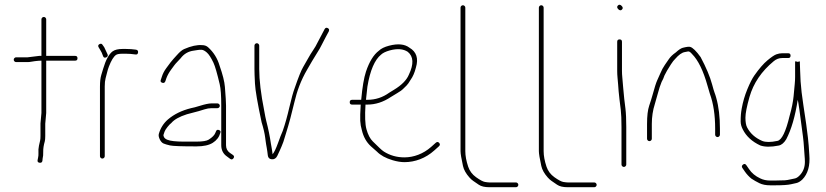

<svg xmlns="http://www.w3.org/2000/svg" viewBox="-20 -665 3459 804"><path d="M95.5 -425H47.5C44.8 -425 42.5 -424 40.5 -422C38.5 -420 37.5 -417.7 37.5 -415C37.5 -412.3 38.5 -410 40.5 -408C42.5 -406 44.8 -405 47.5 -405H95.5C100.2 -405 105.2 -405.5 110.5 -406.5C115.8 -407.5 121.2 -408.3 126.5 -409C137.2 -410.3 146.2 -411 153.5 -411V-192L149.5 -148V-96.5C149.5 -87.5 149 -80.8 148 -76.5C147 -72.2 145.4 -65.1 143.2 -55.2C141 -45.3 140.2 -34.3 141 -22C141.3 -16.7 140.8 -11 139.5 -5L137.5 5C136.2 11.7 138.8 15.5 145.5 16.5C152.2 17.5 156.2 15 157.5 9L158.5 -1C160.5 -8.3 161.3 -18.1 161 -30.3C160.7 -42.4 162.8 -56.7 167.5 -73C168.8 -77.7 169.5 -85.3 169.5 -96V-147L173.5 -192V-411H294.5C301.2 -411 304.5 -414.3 304.5 -421C304.5 -427.7 301.2 -431 294.5 -431H173.5V-584C173.5 -586.7 172.5 -589 170.5 -591C168.5 -593 166.2 -594 163.5 -594C160.8 -594 158.5 -593 156.5 -591C154.5 -589 153.5 -586.7 153.5 -584V-431H144.5Z M424.1 -424.5C430.5 -426.8 432.6 -431 430.6 -437C422.8 -454.7 418.1 -464.7 416.6 -467L409.6 -477C406.3 -482.3 401.8 -483.3 396.1 -480C390.5 -476.7 389.6 -472 393.6 -466L399.6 -456C404.1 -449.3 408.1 -440.7 411.6 -430C413.6 -424 417.8 -422.2 424.1 -424.5ZM408.6 -1C411.3 -1 413.6 -2 415.6 -4C417.6 -6 418.6 -8.3 418.6 -11V-303C418.6 -317.3 419.8 -328.6 422.1 -337C423.8 -343 425.8 -350.7 428.1 -360.2C430.3 -369.7 433 -378.5 436.1 -386.5C445.9 -411.8 455.7 -428 465.8 -435C470.5 -438.3 479.5 -440 492.6 -440H507.6C519.6 -440 532.6 -439 546.6 -437C553.3 -435.7 557.1 -438.3 558.1 -445C559.1 -451.7 556.3 -455.7 549.6 -457C535.6 -459 521.6 -460 507.6 -460H492.6C474.8 -460 461.1 -456.7 451.6 -450C436.1 -438.3 422.9 -414.2 412.1 -377.5C410.5 -371.8 407.8 -363 404.1 -351C400.5 -339 398.6 -323 398.6 -303V-11C398.6 -8.3 399.6 -6 401.6 -4C403.6 -2 406 -1 408.6 -1Z M900.5 -222C900.5 -224.7 899.5 -227 897.5 -229C895.5 -231 893.2 -232 890.5 -232H865.5C854.6 -232 838.3 -228.6 816.6 -221.8C801.3 -217 788.9 -213.7 779.5 -212C740.8 -202.3 708.8 -186.6 683.5 -165C664.7 -148.8 651.9 -128.5 645 -104C643.4 -98 644.7 -90.5 649 -81.5C653.4 -72.5 658.7 -66.7 665 -64C671.4 -61.3 680.4 -58.7 692 -56C703.7 -53.3 740.5 -52 802.5 -52C832.4 -52 855.2 -57 871 -67C887.1 -77.2 897.6 -90.8 902.5 -108C905.2 -114 903.4 -118.2 897 -120.5C890.7 -122.8 886.5 -121 884.5 -115L881.5 -108C878 -99 868.9 -89.9 854.3 -80.5C845.5 -74.8 828.3 -72 802.5 -72H747.5C733.2 -72 719.7 -72.7 707 -74C685.1 -76.3 671.7 -81.8 667 -90.5C664.7 -94.8 663.9 -98 664.5 -100L669 -113.5C670.7 -118.5 674.9 -125.2 681.5 -133.5C688.2 -141.8 693.5 -147.3 697.5 -150C709.5 -164.3 731.2 -176.5 762.5 -186.5C769.9 -188.8 779.7 -191.4 791.9 -194.3C804.1 -197.2 818.8 -201.4 836.1 -207C846.4 -210.3 856.2 -212 865.5 -212H890.5C893.2 -212 895.5 -213 897.5 -215C899.5 -217 900.5 -219.3 900.5 -222ZM659 -318.5C665.4 -316.2 669.9 -318.3 672.5 -325L676.5 -337C681.1 -349.5 687.9 -361.8 697 -374C702 -380.7 706.2 -386.3 709.5 -391C712.9 -395.7 716.9 -400.3 721.5 -405C726.2 -409.7 731.2 -415 736.5 -421C750.4 -439.5 768.7 -450.2 791.5 -453C796.9 -453.7 802.2 -454.5 807.5 -455.5C812.9 -456.5 818.5 -456.8 824.5 -456.5C830.5 -456.2 837.7 -452.4 846.1 -445.1C854.5 -437.9 863.7 -423.6 873.8 -402.4C880.6 -387.9 889.3 -357.9 900 -312.3C904.4 -293.9 906.5 -264.1 906.5 -223V-57C906.5 -36.1 914.9 -20.1 931.5 -9L943.5 0C948.9 4 953.5 3.3 957.5 -2C961.5 -7.3 960.9 -12 955.5 -16L942.5 -25C931.9 -32.5 926.5 -43.1 926.5 -57V-223C926.5 -235.7 925 -261.6 921.8 -300.7C920.1 -323.2 912.6 -353 899.5 -390C890.5 -420.6 874.5 -446.3 851.5 -467C844.9 -473 836.5 -476 826.5 -476C805.2 -477.8 780 -472.2 750.8 -459.4C742.3 -455.7 732.4 -447.4 721 -434.5C716 -428.8 711.2 -423.5 706.5 -418.5C701.9 -413.5 697.7 -408.5 694 -403.5C690.4 -398.5 684.4 -390.5 676.1 -379.4C667.8 -368.3 661.6 -356.1 657.5 -343L653.5 -331C650.9 -325 652.7 -320.8 659 -318.5Z M1055.5 -484C1052.8 -484 1050.5 -483 1048.5 -481C1046.5 -479 1045.5 -476.7 1045.5 -474V-376C1045.5 -363.3 1046.2 -343 1047.7 -314.9C1049.1 -286.9 1058.4 -232.9 1075.5 -153C1083.5 -127 1088.5 -105.5 1090.5 -88.5C1091.2 -82.8 1091.8 -77.8 1092.5 -73.5C1093.2 -69.2 1093.8 -64.7 1094.5 -60C1095.2 -55.3 1096 -50.7 1097 -46C1098 -41.3 1098.8 -36 1099.5 -30C1100.2 -24 1100.8 -18.7 1101.5 -14C1102.8 -4 1108.5 1.3 1118.5 2C1128.5 2.7 1136 -2 1141 -12C1142.7 -15.3 1146.2 -22.8 1151.5 -34.5C1156.8 -46.2 1162 -58.3 1166.6 -71C1170.4 -83.7 1174.3 -96.3 1178.3 -109C1189.9 -145.8 1201.5 -188.9 1213.1 -238.3C1223.3 -281.8 1239 -327.2 1266.8 -374.5C1272.5 -384.2 1279.1 -395.7 1286.8 -409C1294.5 -422.3 1301.8 -434.3 1308.8 -445C1315.8 -455.7 1322 -466.5 1327.3 -477.5C1332.6 -488.5 1337.8 -498.5 1342.8 -507.5C1347.8 -516.5 1351.3 -523 1353.3 -527C1359.8 -536.7 1359.8 -543.4 1353.3 -547C1347.3 -550.3 1342.6 -549 1339.3 -543L1309.8 -487C1304.8 -476.3 1298.6 -465.7 1291.3 -455C1284 -444.3 1276.6 -432.3 1269.3 -419C1262 -405.7 1255.3 -394 1249.3 -384C1241.1 -370.3 1229.6 -341.3 1214.3 -297C1207.8 -279.7 1200.2 -252.5 1191.7 -215.7C1183.2 -178.8 1174.1 -145.9 1164 -117C1158.3 -104.3 1151.6 -87 1143.8 -65.1C1135.9 -43.1 1128.5 -27.8 1121.5 -19C1120.8 -23.7 1120.2 -28.7 1119.5 -34C1118.8 -39.3 1118 -44.3 1117 -49C1116 -53.7 1115.2 -58.3 1114.5 -63C1110.2 -93.1 1103.7 -125 1095 -158.5C1092.7 -167.5 1089.8 -181.7 1086.5 -201C1072.5 -271 1065.5 -329.3 1065.5 -376V-474C1065.5 -476.7 1064.5 -479 1062.5 -481C1060.5 -483 1058.2 -484 1055.5 -484Z M1512.5 -247C1514.5 -268.3 1516.5 -286.7 1518.5 -302C1529.6 -370.6 1549.7 -415.2 1575.4 -436C1583.1 -443.3 1595.5 -449.3 1612.5 -454C1643.9 -462.4 1668.9 -460.4 1687.5 -448C1711.5 -428.8 1713.5 -396.8 1692 -352C1682.6 -329.5 1661.9 -308.5 1629.7 -289C1624.2 -285.7 1617.7 -281.7 1610.2 -277C1582.4 -257 1552.4 -247 1517.5 -247ZM1454.5 -227H1490.5C1488.5 -195 1487.8 -172.3 1488.5 -159C1489.2 -145.7 1491.5 -132.3 1495.5 -119C1502 -91.7 1514.5 -69.5 1533 -52.5C1541.3 -44.8 1549.8 -37.3 1558.5 -30C1573.3 -14.8 1594.7 -2.8 1624.3 6C1642.1 11.3 1658.7 14 1674 14C1717.7 14 1762.3 -2.3 1798.6 -35L1817.6 -52C1823 -56.7 1823.5 -61.5 1819.1 -66.5C1814.8 -71.5 1810 -71.7 1804.6 -67L1785.6 -50C1752.6 -20.7 1712.1 -6 1673.6 -6C1641.5 -6 1612.7 -14.2 1587.2 -30.5C1577.3 -36.8 1563.8 -50.9 1541.3 -72.7C1529.8 -83.8 1520.9 -100.9 1514.5 -124C1508.8 -144.4 1507.5 -178.8 1510.5 -227H1517.5C1552.8 -227 1585 -237.7 1617 -259C1624 -263.7 1632.9 -269.1 1643.8 -275.3C1654.7 -281.4 1663.4 -287.8 1669.9 -294.5C1674.1 -298.8 1678.4 -303 1682.6 -307C1686.9 -311 1692.6 -319.2 1699.9 -331.5C1708.8 -343.8 1716.3 -360.7 1721.6 -382C1733.3 -420.7 1723.6 -448.3 1695 -465C1675 -480.5 1646.3 -483.4 1608.8 -473.5C1589.8 -468.5 1575.6 -461.5 1566.4 -452.5C1544.7 -436.2 1526.5 -407 1512.5 -365C1504 -339.5 1497.3 -300.2 1492.5 -247H1454.5C1447.8 -247 1444.5 -243.7 1444.5 -237C1444.5 -230.3 1447.8 -227 1454.5 -227Z M1918.5 -643C1915.8 -643 1913.5 -642 1911.5 -640C1909.5 -638 1908.5 -635.7 1908.5 -633V-32C1908.5 -21.9 1911.9 -1.2 1918.7 29.9C1922.2 45.8 1931.2 61.9 1945.5 78C1950.8 84 1956.2 88.8 1961.5 92.5C1966.8 96.2 1974.6 101.5 1984.8 108.5C1994.9 115.5 2009.8 119 2029.5 119H2140.5C2143.2 119 2145.5 118 2147.5 116C2149.5 114 2150.5 111.7 2150.5 109C2150.5 106.3 2149.5 104 2147.5 102C2145.5 100 2143.2 99 2140.5 99H2029.5C2025.5 99 2019.4 98.3 2011.1 97C2002.9 95.7 1990.3 89 1973.5 77C1957.5 65.5 1946.5 50.9 1940.5 33C1932.5 9 1928.5 -12.7 1928.5 -32V-633C1928.5 -635.7 1927.5 -638 1925.5 -640C1923.5 -642 1921.2 -643 1918.5 -643Z M2246.5 -643C2243.8 -643 2241.5 -642 2239.5 -640C2237.5 -638 2236.5 -635.7 2236.5 -633V-32C2236.5 -21.9 2239.9 -1.2 2246.7 29.9C2250.2 45.8 2259.2 61.9 2273.5 78C2278.8 84 2284.2 88.8 2289.5 92.5C2294.8 96.2 2302.6 101.5 2312.8 108.5C2322.9 115.5 2337.8 119 2357.5 119H2468.5C2471.2 119 2473.5 118 2475.5 116C2477.5 114 2478.5 111.7 2478.5 109C2478.5 106.3 2477.5 104 2475.5 102C2473.5 100 2471.2 99 2468.5 99H2357.5C2353.5 99 2347.4 98.3 2339.1 97C2330.9 95.7 2318.3 89 2301.5 77C2285.5 65.5 2274.5 50.9 2268.5 33C2260.5 9 2256.5 -12.7 2256.5 -32V-633C2256.5 -635.7 2255.5 -638 2253.5 -640C2251.5 -642 2249.2 -643 2246.5 -643Z M2574.5 -500C2567.9 -500 2564.5 -496.7 2564.5 -490V-367.5C2564.5 -358.5 2565 -348.8 2566 -338.5C2567 -328.2 2567.9 -318.7 2568.5 -310C2569.2 -301.3 2569.9 -292.3 2570.5 -283C2571.2 -273.7 2572.4 -262.5 2574 -249.5C2575.7 -236.5 2577.5 -221.6 2579.5 -204.8C2581.5 -188 2582.5 -164.1 2582.5 -133V24C2582.5 26.7 2583.5 29 2585.5 31C2587.5 33 2589.9 34 2592.5 34C2595.2 34 2597.5 33 2599.5 31C2601.5 29 2602.5 26.7 2602.5 24V-133C2602.5 -164.6 2601.4 -190.4 2599 -210.5C2597.4 -224.8 2595.7 -238.5 2594 -251.5C2592.4 -264.5 2590.9 -279.6 2589.7 -296.7C2588.4 -313.9 2587.2 -328.3 2586 -340C2585 -350 2584.5 -359.3 2584.5 -368V-490C2584.5 -496.7 2581.2 -500 2574.5 -500ZM2567.5 -642C2562.9 -637.3 2563.4 -632.2 2569 -626.5C2574.7 -620.8 2579.9 -620.3 2584.5 -625C2589.2 -629.7 2588.7 -634.8 2583 -640.5C2577.4 -646.2 2572.2 -646.7 2567.5 -642Z M2699.5 -74C2702.2 -74 2704.5 -75 2706.5 -77C2708.5 -79 2709.5 -81.3 2709.5 -84V-146C2709.5 -175.4 2713.7 -203.1 2722 -229C2725 -238.3 2729.1 -252.8 2734.3 -272.3C2739.4 -291.9 2744.9 -308.5 2750.5 -322C2755.2 -330 2759.2 -339 2762.5 -349C2767.6 -360 2776.6 -375.6 2789.7 -395.8C2796.5 -406.3 2802.3 -413.7 2807 -418C2821.9 -435.2 2835.2 -444.9 2847.7 -447C2851.7 -447.7 2856.1 -448.5 2860.9 -449.5C2865.6 -450.5 2871 -447 2877.7 -439C2903.5 -413.3 2925.1 -369 2942.7 -306C2947.4 -289.3 2950.7 -278 2952.7 -272C2967.4 -231.7 2974.7 -183 2974.7 -126V-101C2974.7 -98.3 2975.7 -96 2977.7 -94C2979.7 -92 2982.1 -91 2984.7 -91C2987.4 -91 2989.7 -92 2991.7 -94C2993.7 -96 2994.7 -98.3 2994.7 -101V-126C2994.7 -175.4 2989.6 -218.6 2979.2 -255.5C2976.9 -263.8 2974.6 -271 2972.2 -277C2969.9 -283 2966.4 -294.7 2961.8 -312C2953.1 -344.3 2937.1 -382.3 2913.8 -426C2895.7 -451.3 2880.8 -465.5 2870.6 -468.5C2865.8 -470.2 2855.5 -469 2839.6 -465C2831.6 -462.9 2821.7 -456.4 2809.8 -445.4C2796.8 -436.3 2787 -426.8 2780.5 -417C2776.5 -411 2771 -403 2764 -393.1C2757 -383.2 2750.5 -371 2744.5 -356.5C2740.5 -346.8 2736.3 -337.4 2731.9 -328.3C2727.6 -319.2 2720.9 -298.2 2712 -265.5C2709 -254.5 2704.5 -240.2 2698.5 -222.5C2692.5 -204.8 2689.5 -179.3 2689.5 -146V-84C2689.5 -81.3 2690.5 -79 2692.5 -77C2694.5 -75 2696.8 -74 2699.5 -74Z M3280.5 -442H3255.5C3247.5 -442 3239.3 -440.5 3231 -437.5C3222.7 -434.5 3210.2 -426.1 3193.7 -412.3C3177.1 -398.6 3158.7 -377.3 3138.5 -348.5C3129.8 -336.2 3120.1 -317 3109.4 -291.1C3098.7 -265.1 3090.9 -238.4 3086 -211C3084.3 -201.7 3083.2 -193 3082.5 -185C3081.8 -177 3081.5 -167.5 3081.5 -156.5C3081.5 -145.5 3084.5 -134.3 3090.5 -123C3104.8 -94.4 3129.2 -72 3163.5 -56C3182.8 -49.2 3208.6 -49 3241 -55.5C3252.7 -57.8 3263.2 -66.7 3272.5 -82C3293.8 -122.8 3309.8 -177.8 3320.5 -247C3322.5 -242.9 3329.9 -191.4 3342.5 -92.5C3344.5 -76.8 3345.8 -62.5 3346.5 -49.5C3347.2 -36.5 3348 -24.8 3349 -14.5C3350 -4.2 3350.5 5 3350.5 13C3350.5 36.9 3342.3 56.5 3326 72C3319.7 78 3313.5 81.5 3307.5 82.5C3301.5 83.5 3295.2 84.8 3288.5 86.5C3281.8 88.2 3274.5 89.3 3266.5 90L3225.5 91H3205.5C3189.5 91 3175.5 88 3163.5 82C3143.3 72.7 3127.6 59.7 3116.5 43L3105.5 27C3101.5 21 3096.8 20 3091.5 24C3086.2 28 3085.2 32.7 3088.5 38L3099.5 54C3107.5 65.3 3116.5 75 3126.5 83C3136.5 89.7 3147.6 96 3159.8 102C3172 108 3187.2 111 3205.5 111H3225.5C3257 111 3279.3 109.5 3292.5 106.5C3299.8 104.8 3307.3 103.2 3315 101.5C3322.7 99.8 3330.8 95 3339.5 87C3363 63.5 3372.8 28.8 3369 -17C3368 -29 3367.1 -41.8 3366.4 -55.4C3365.7 -69 3362.2 -98.8 3356 -145C3353.7 -162.3 3349.6 -189.4 3343.9 -226.3C3338.2 -263.2 3334.4 -295.8 3332.5 -324L3330.5 -370C3329.8 -379.3 3329.5 -389 3329.5 -399V-408L3319.5 -406C3316.8 -407.3 3314 -408 3311 -408H3309.5V-343C3309.5 -333.7 3309 -323.8 3308 -313.5C3307 -303.2 3305.4 -286.1 3303.2 -262.3C3300.9 -238.5 3295.4 -211 3286.5 -180C3270.7 -113.6 3253.7 -78.6 3235.5 -75C3207.3 -69 3186 -69 3171.5 -75C3142.6 -87.4 3121.6 -106.2 3108.5 -131.5C3103.8 -140.5 3101.5 -154.1 3101.5 -172.3C3101.5 -190.4 3107.2 -219.3 3118.5 -259C3135 -316.7 3168.9 -366.7 3220.3 -409C3230.8 -417.7 3242.5 -422 3255.5 -422H3280.5C3287.2 -422 3290.5 -425.3 3290.5 -432C3290.5 -438.7 3287.2 -442 3280.5 -442Z"/></svg>

Font: Proton
Style: RgCnd
Weight: 500
Version: Version 1.017